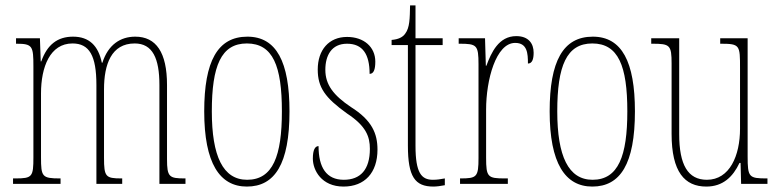

<svg xmlns="http://www.w3.org/2000/svg" viewBox="-20 -677 2864 707"><path d="M28 0H203V-20H201C135 -20 131 -26 131 -98V-333C131 -430 164 -517 247 -517C309 -517 335 -472 335 -364V0H430V-20H427C369 -20 363 -26 363 -96V-348C363 -440 390 -517 476 -517C542 -517 567 -462 567 -364V0H663V-20H661C603 -20 595 -25 595 -91V-364C595 -484 555 -542 478 -542C423 -542 378 -512 357 -446H355C342 -509 308 -542 249 -542C192 -542 154 -513 132 -451H130L127 -536H39V-516H41C100 -516 103 -507 103 -432V-98C103 -26 99 -20 37 -20H28Z M889 10C992 10 1046 -73 1046 -267C1046 -449 998 -542 891 -542C781 -542 732 -451 732 -267C732 -76 789 10 889 10ZM890 -15C801 -15 760 -102 760 -267C760 -434 794 -517 889 -517C985 -517 1018 -434 1018 -267C1018 -103 985 -15 890 -15Z M1245 10C1323 10 1370 -41 1370 -126C1370 -185 1350 -234 1272 -283C1208 -326 1178 -365 1178 -420C1178 -473 1201 -516 1258 -516C1315 -516 1341 -478 1341 -405C1356 -405 1362 -421 1362 -450C1362 -504 1320 -541 1258 -541C1191 -541 1150 -493 1150 -421C1150 -355 1177 -317 1258 -259C1328 -213 1342 -174 1342 -129C1342 -52 1307 -15 1246 -15C1182 -15 1153 -60 1153 -139C1140 -139 1132 -125 1132 -93C1132 -50 1164 10 1245 10Z M1576 10C1587 10 1603 8 1618 5V-20C1601 -17 1590 -15 1574 -15C1532 -15 1510 -40 1510 -140V-511H1610V-536H1510V-657H1490C1489 -610 1489 -575 1472 -553C1463 -540 1447 -532 1422 -530V-511H1482V-141C1482 -26 1508 10 1576 10Z M1674 0H1850V-20H1839C1776 -20 1770 -25 1770 -96V-274C1770 -382 1806 -519 1877 -519C1922 -519 1924 -480 1924 -443C1940 -443 1945 -460 1945 -483C1945 -517 1926 -544 1881 -544C1816 -544 1789 -483 1771 -435H1769L1766 -536H1669V-516H1672C1736 -516 1742 -511 1742 -440V-96C1742 -25 1736 -20 1675 -20H1674Z M2161 10C2264 10 2318 -73 2318 -267C2318 -449 2270 -542 2163 -542C2053 -542 2004 -451 2004 -267C2004 -76 2061 10 2161 10ZM2162 -15C2073 -15 2032 -102 2032 -267C2032 -434 2066 -517 2161 -517C2257 -517 2290 -434 2290 -267C2290 -103 2257 -15 2162 -15Z M2581 10C2642 10 2679 -26 2703 -77H2707L2709 0H2806V-20H2804C2738 -20 2733 -24 2733 -101V-536H2632V-516H2635C2705 -516 2705 -510 2705 -426V-203C2705 -104 2667 -15 2583 -15C2513 -15 2481 -70 2481 -183V-536H2378V-516H2382C2447 -516 2453 -511 2453 -443V-184C2453 -44 2501 10 2581 10Z"/></svg>

Font: Noto Serif Devanagari ExtraCondensed Thin
Style: Regular
Weight: 100
Width: 2
Designer: Universal Thirst, Indian Type Foundry and the Monotype Design Team
Foundry: Monotype Imaging Inc.
Version: Version 2.004